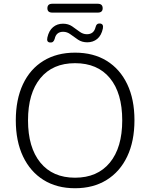

<svg xmlns="http://www.w3.org/2000/svg" viewBox="-20 -993 799 1021"><path d="M379 8Q282 8 211.5 -36Q141 -80 102.5 -161Q64 -242 64 -353Q64 -464 102 -545Q140 -626 211 -669.5Q282 -713 379 -713Q477 -713 547.5 -669.5Q618 -626 656.5 -545.5Q695 -465 695 -354Q695 -242 656.5 -161Q618 -80 547 -36Q476 8 379 8ZM379 -48Q498 -48 564 -128Q630 -208 630 -353Q630 -498 564.5 -577.5Q499 -657 379 -657Q260 -657 194.5 -577Q129 -497 129 -353Q129 -209 194.5 -128.5Q260 -48 379 -48ZM258 -926Q232 -926 232 -949Q232 -973 258 -973H500Q526 -973 526 -949Q526 -926 500 -926ZM247 -767Q226 -768 232 -794Q240 -830 262 -848.5Q284 -867 315 -867Q343 -867 363.5 -853Q384 -839 402.5 -825Q421 -811 442 -811Q479 -811 488 -848Q493 -870 512 -868Q532 -866 527 -841Q519 -804 497 -786Q475 -768 444 -768Q416 -768 395 -782Q374 -796 355.5 -810Q337 -824 316 -824Q279 -824 271 -787Q265 -765 247 -767Z"/></svg>

Font: Nunito Light
Style: Regular
Weight: 300
Designer: Vernon Adams
Foundry: Vernon Adams
Version: Version 3.601; ttfautohint (v1.8.2.53-6de2)